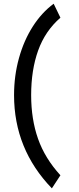

<svg xmlns="http://www.w3.org/2000/svg" viewBox="-20 -821 428 1041"><path d="M148.9 -305.2Q148.9 -174.3 186.3 -68.4Q223.6 37.6 307.6 129.4L261.2 200.2Q56.2 -12.2 56.2 -305.2Q56.2 -410.2 82.8 -505.9Q109.4 -601.6 157.7 -677.2Q206.1 -752.9 271 -800.8L307.6 -725.1Q224.6 -652.8 186.8 -547.1Q148.9 -441.4 148.9 -305.2Z"/></svg>

Font: Lesson One
Style: Regular
Weight: 400
Designer: But Ko, Victor Gaultney, Annie Olsen, Julie Remington, Don Collingsworth, Eric Hays, Becca Hirsbrunner
Version: Version 1.100